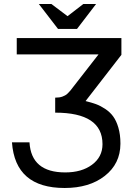

<svg xmlns="http://www.w3.org/2000/svg" viewBox="-20 -920 659 963"><path d="M366.2 -774.9H271L174.8 -899.9H237.8L318.8 -838.9L397.9 -899.9H461.9ZM333 -465.8 474.1 -647H64V-729H588.9V-645L409.2 -413.1Q440.4 -405.3 460.9 -397.9Q484.4 -389.2 507.3 -374Q532.2 -357.4 547.4 -336.4Q564 -313.5 573.7 -279.8Q584 -244.6 584 -201.2V-198.2Q583.5 -98.6 505.4 -37.6Q428.2 22.9 304.2 22.9Q56.2 22.9 40 -206.1H127.9Q136.7 -55.2 307.1 -55.2Q389.2 -55.2 440.9 -93.3Q494.1 -132.3 494.1 -196.8Q494.1 -355 256.8 -355V-430.2Q279.3 -430.2 293 -435.5Q309.1 -441.9 314.5 -446.8Q322.3 -453.6 333 -465.8Z"/></svg>

Font: Miedinger*
Style: Book
Weight: 400
Version: Version 001.000